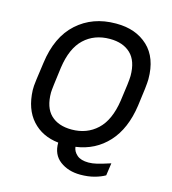

<svg xmlns="http://www.w3.org/2000/svg" viewBox="-122 -795 933 1040"><g transform="rotate(15 345.0 -275.5)"><path d="M69 -345 75 -388Q95 -539 182.5 -617.5Q270 -696 399 -696H403Q512 -696 579.5 -633Q647 -570 647 -450Q647 -417 630 -298Q611 -164 540 -86.5Q469 -9 360 6Q363 32 385 51Q407 70 450 70Q471 70 496.5 64Q522 58 571 42L561 112Q537 126 502 135.5Q467 145 424 145Q356 145 309.5 110Q263 75 264 8Q172 -2 116.5 -63.5Q61 -125 57 -231Q56 -250 61.5 -291Q67 -332 69 -345ZM315 -79Q400 -79 457.5 -132.5Q515 -186 532 -298Q549 -413 549 -442Q549 -526 506.5 -566.5Q464 -607 390 -607Q303 -607 246 -553.5Q189 -500 173 -388Q156 -263 156 -244Q156 -160 198 -119.5Q240 -79 315 -79Z"/></g></svg>

Font: Chivo
Style: Italic
Weight: 400
Italic angle: -8.05°
Designer: Hector Gatti
Foundry: Omnibus-Type
Version: Version 1.007